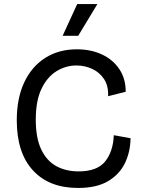

<svg xmlns="http://www.w3.org/2000/svg" viewBox="-20 -917 707 950"><path d="M366 13Q223 13 143 -74Q63 -161 63 -322Q63 -430 99.5 -508.5Q136 -587 203 -630Q270 -673 360 -673Q430 -673 484.5 -647.5Q539 -622 570.5 -575Q602 -528 602 -463L515 -441Q517 -492 495 -525.5Q473 -559 436.5 -576Q400 -593 358 -593Q306 -593 260 -565Q214 -537 185.5 -478Q157 -419 157 -325Q157 -234 184 -177.5Q211 -121 258.5 -95Q306 -69 369 -69Q461 -69 500.5 -118.5Q540 -168 543 -248L626 -233Q625 -165 598 -109.5Q571 -54 514.5 -20.5Q458 13 366 13ZM367 -740H290L362 -897H462Z"/></svg>

Font: Bricolage Grotesque 10pt
Style: Regular
Weight: 400
Designer: Mathieu Triay
Foundry: Atelier Triay
Version: Version 1.000; ttfautohint (v1.8.4.7-5d5b);gftools[0.9.32]